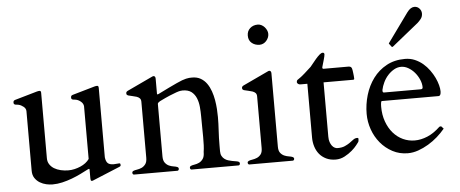

<svg xmlns="http://www.w3.org/2000/svg" viewBox="-49 -825 2291 957"><g transform="rotate(-5 1096.5 -346.5)"><path d="M44.4 -394.5Q41 -395.5 36.9 -395.8Q32.7 -396 28.8 -396.7Q24.9 -397.5 22.2 -399.7Q19.5 -401.9 19.5 -407.2Q19.5 -411.6 21 -415Q22.5 -418.5 28.8 -420.4L140.6 -452.6Q144 -453.6 147.5 -454.1Q150.9 -454.6 153.8 -454.6Q161.1 -454.6 161.1 -444.3V-116.7Q161.1 -99.1 169.7 -86.2Q178.2 -73.2 192.1 -64.7Q206.1 -56.2 224.6 -51.8Q243.2 -47.4 262.7 -47.4Q278.3 -47.4 293.9 -51Q309.6 -54.7 323.7 -60.8Q337.9 -66.9 349.4 -75.7Q360.8 -84.5 368.2 -95.2V-359.4Q366.7 -372.6 355.7 -382.1Q344.7 -391.6 332.5 -394.5Q329.1 -395.5 325 -395.8Q320.8 -396 316.9 -396.7Q313 -397.5 310.3 -399.7Q307.6 -401.9 307.6 -407.2Q307.6 -411.6 309.1 -415Q310.5 -418.5 316.9 -420.4L428.7 -452.6Q432.1 -453.6 435.5 -454.1Q439 -454.6 441.9 -454.6Q445.3 -454.6 447.3 -452.1Q449.2 -449.7 449.2 -442.9V-96.2Q451.7 -75.7 460.7 -66.9Q469.7 -58.1 490.7 -58.1L519 -60.1Q522.9 -60.1 523.7 -56.4Q524.4 -52.7 524.4 -49.8Q524.4 -48.3 522.9 -46.4Q521.5 -44.4 515.6 -42L385.7 11.7Q384.8 12.7 380.6 13.9Q376.5 15.1 375.5 15.1Q370.1 15.1 369.1 10Q368.2 4.9 368.2 1V-43Q367.2 -45.4 366.9 -45.7Q366.7 -45.9 365.7 -45.9Q364.3 -45.9 363 -45.2Q361.8 -44.4 358.9 -43.5Q342.3 -34.7 320.8 -24.2Q299.3 -13.7 275.9 -4.9Q252.4 3.9 227.5 9.8Q202.6 15.6 178.2 15.6Q164.1 15.6 147.2 12Q130.4 8.3 115.2 -0.7Q100.1 -9.8 90.1 -24.7Q80.1 -39.6 80.1 -61.5V-359.4Q80.1 -372.6 68.4 -382.1Q56.6 -391.6 44.4 -394.5Z M716.3 -475.1Q718.8 -476.1 721.2 -477.3Q723.6 -478.5 725.1 -478.5Q735.8 -478.5 735.8 -464.8V-388.7Q736.8 -385.7 737.3 -385.7Q739.3 -385.7 740.2 -386.2Q741.2 -386.7 744.1 -387.7Q774.9 -403.3 798.1 -414.3Q821.3 -425.3 837.9 -433.1Q854.5 -440.9 866 -445.1Q877.4 -449.2 886.5 -451.4Q895.5 -453.6 902.6 -454.1Q909.7 -454.6 917 -454.6Q941.9 -454.6 960 -444.1Q978 -433.6 990.2 -416.3Q1002.4 -398.9 1010 -377.2Q1017.6 -355.5 1021.5 -332.5Q1025.4 -309.6 1026.9 -287.4Q1028.3 -265.1 1028.3 -247.1Q1028.3 -213.4 1026.1 -179.4Q1023.9 -145.5 1023.9 -104.5V-76.2Q1023.9 -62 1029.1 -52.5Q1034.2 -43 1042.5 -36.9Q1050.8 -30.8 1060.5 -27.8Q1070.3 -24.9 1080.1 -22.9Q1089.8 -21 1098.1 -19.8Q1106.4 -18.6 1110.8 -16.6Q1117.2 -13.7 1117.2 -7.8Q1117.2 0.5 1110.4 2H874Q867.2 0.5 867.2 -7.8Q867.2 -13.7 873.5 -16.6Q879.9 -19.5 891.6 -21.2Q903.3 -22.9 914.6 -28.3Q925.8 -33.7 934.1 -45.4Q942.4 -57.1 942.4 -80.1Q944.8 -95.2 945.6 -113.5Q946.3 -131.8 946.3 -153.8Q946.3 -175.8 945.8 -200.9Q945.3 -226.1 945.3 -256.8Q945.3 -280.8 943.1 -305.2Q940.9 -329.6 932.6 -349.6Q924.3 -369.6 908.2 -382.1Q892.1 -394.5 863.8 -394.5Q858.9 -394.5 851.8 -393.3Q844.7 -392.1 832 -387.7Q819.3 -383.3 798.8 -374.8Q778.3 -366.2 747.6 -351.1Q743.7 -348.6 740 -345.7Q736.3 -342.8 735.8 -338.9V-76.2Q735.8 -54.7 744.4 -43.7Q752.9 -32.7 764.2 -27.8Q775.4 -22.9 787.1 -21.2Q798.8 -19.5 805.2 -16.6Q811.5 -13.7 811.5 -7.8Q811.5 0.5 804.7 2H585.9Q579.1 0.5 579.1 -7.8Q579.1 -13.7 585.4 -16.6Q591.8 -19.5 603.5 -21.2Q615.2 -22.9 626.5 -27.8Q637.7 -32.7 646.2 -43.7Q654.8 -54.7 654.8 -76.2V-356.4Q654.8 -367.7 648.9 -373.8Q643.1 -379.9 633.5 -383.1Q624 -386.2 613 -388.4Q602.1 -390.6 591.3 -393.6Q587.9 -395 585.7 -397.2Q583.5 -399.4 583.5 -405.3Q583.5 -408.2 585.2 -411.1Q586.9 -414.1 591.8 -416.5Z M1163.1 2Q1156.2 0.5 1156.2 -7.8Q1156.2 -13.2 1162.6 -16.1Q1168.9 -19 1180.7 -20.8Q1192.4 -22.5 1203.9 -27.3Q1215.3 -32.2 1223.6 -42.7Q1231.9 -53.2 1231.9 -74.2V-332.5Q1231.9 -343.8 1226.1 -349.9Q1220.2 -356 1210.7 -359.1Q1201.2 -362.3 1190.2 -364.5Q1179.2 -366.7 1168.5 -369.6Q1165 -371.1 1162.8 -373.3Q1160.6 -375.5 1160.6 -381.3Q1160.6 -384.3 1162.4 -387.2Q1164.1 -390.1 1168.9 -392.6L1293.5 -451.2Q1295.9 -452.1 1298.3 -453.4Q1300.8 -454.6 1302.2 -454.6Q1313 -454.6 1313 -440.9V-74.2Q1313 -53.2 1321.3 -42.7Q1329.6 -32.2 1341.1 -27.3Q1352.5 -22.5 1364.3 -20.8Q1376 -19 1382.3 -16.1Q1388.7 -13.2 1388.7 -7.8Q1388.7 0.5 1381.8 2ZM1211.9 -638.2Q1211.9 -661.1 1227.3 -675Q1242.7 -689 1266.1 -689Q1275.9 -689 1284.7 -684.3Q1293.5 -679.7 1300 -672.4Q1306.6 -665 1310.5 -656.2Q1314.5 -647.5 1314.5 -638.2Q1314.5 -627.9 1310.5 -619.1Q1306.6 -610.4 1300.3 -603.3Q1293.9 -596.2 1285.2 -592Q1276.4 -587.9 1267.1 -587.9Q1244.1 -587.9 1228 -601.1Q1211.9 -614.3 1211.9 -638.2Z M1486.8 -373.5H1452.6Q1444.8 -373.5 1440.2 -377.4Q1435.5 -381.3 1435.1 -386.2Q1435.1 -388.7 1436.3 -392.1Q1437.5 -395.5 1439.5 -397Q1459 -409.7 1476.3 -425.3Q1493.7 -440.9 1510.3 -456.1Q1515.1 -461.4 1523.4 -472.2Q1531.7 -482.9 1540.8 -493.4Q1549.8 -503.9 1559.3 -512.5Q1568.8 -521 1576.2 -521Q1584.5 -521 1584.5 -512.2Q1584.5 -508.8 1582.8 -501.5Q1581.1 -494.1 1578.6 -485.4Q1576.2 -476.6 1573.2 -466.8Q1570.3 -457 1567.9 -448.2Q1567.9 -444.8 1568.8 -443.1Q1569.8 -441.4 1573.2 -440.9H1697.8Q1706.5 -440.9 1710.2 -437.7Q1713.9 -434.6 1715.3 -429.7Q1716.3 -427.2 1717.3 -420.9Q1718.3 -414.6 1719.2 -407.2Q1720.2 -399.9 1720.9 -392.1Q1721.7 -384.3 1721.7 -378.4Q1721.7 -373.5 1715.3 -373.5H1567.9V-101.6Q1567.9 -85.9 1571.8 -74.7Q1575.7 -63.5 1581.5 -55.9Q1587.4 -48.3 1594.5 -44.7Q1601.6 -41 1608.9 -41Q1630.9 -41 1645.3 -47.4Q1659.7 -53.7 1670.7 -61.5Q1681.6 -69.3 1690.7 -76.2Q1699.7 -83 1710.4 -83Q1716.8 -83 1716.8 -77.6Q1716.8 -70.8 1715.8 -66.9Q1714.8 -63 1712.4 -60.1Q1711.4 -58.6 1702.1 -46.6Q1692.9 -34.7 1677 -21Q1661.1 -7.3 1640.1 3.9Q1619.1 15.1 1595.2 15.1Q1568.4 15.1 1547.6 5.1Q1526.9 -4.9 1513.4 -21.5Q1500 -38.1 1493.4 -59.6Q1486.8 -81.1 1486.8 -103.5Z M1768.1 -197.8Q1768.1 -245.6 1781.7 -291.7Q1795.4 -337.9 1822.3 -374.3Q1849.1 -410.6 1889.2 -432.6Q1929.2 -454.6 1981.9 -454.6Q2008.3 -454.6 2030.8 -445.1Q2053.2 -435.5 2071.3 -420.2Q2089.4 -404.8 2103.3 -385.5Q2117.2 -366.2 2126.5 -346.7Q2135.7 -327.1 2140.4 -309.1Q2145 -291 2145 -278.3Q2145 -255.4 2132.3 -255.4H1849.1Q1846.2 -255.4 1844.7 -247.6Q1843.3 -239.7 1843.3 -227.1Q1843.3 -186.5 1855.5 -152.8Q1867.7 -119.1 1888.4 -95.2Q1909.2 -71.3 1937 -58.3Q1964.8 -45.4 1996.1 -45.4Q2026.9 -45.4 2059.3 -58.8Q2091.8 -72.3 2123.5 -102.5Q2125.5 -104 2127.4 -104Q2129.4 -104 2130.4 -104Q2134.8 -104 2137.7 -99.1Q2140.6 -94.2 2144.5 -91.8Q2127.4 -71.3 2106 -52.2Q2084.5 -33.2 2059.6 -18.3Q2034.7 -3.4 2008.3 5.9Q1981.9 15.1 1956.1 15.1Q1914.6 15.1 1879.6 -3.4Q1844.7 -22 1819.8 -52Q1794.9 -82 1781.5 -120.1Q1768.1 -158.2 1768.1 -197.8ZM1856.9 -304.2Q1856.9 -300.8 1858.9 -298.8Q1860.8 -296.9 1863.3 -296.9H2047.4Q2057.6 -296.9 2057.6 -306.2Q2057.6 -324.7 2049.1 -344.5Q2040.5 -364.3 2026.9 -380.4Q2013.2 -396.5 1995.6 -406.7Q1978 -417 1959.5 -417Q1940.9 -417 1924.1 -407.5Q1907.2 -397.9 1893.3 -382.8Q1879.4 -367.7 1870.1 -348.4Q1860.8 -329.1 1856.9 -310.1ZM1910.6 -535.2Q1908.7 -537.1 1908.7 -538.1Q1908.7 -539.1 1910.6 -541L2014.6 -685.1Q2023.9 -697.8 2033.2 -703.4Q2042.5 -709 2051.3 -709Q2066.4 -709 2076.4 -698Q2086.4 -687 2086.4 -672.9Q2086.4 -657.7 2077.9 -646.5Q2069.3 -635.3 2059.6 -627L1928.2 -521Q1925.8 -519.5 1924.8 -519.5Q1922.9 -519.5 1922.6 -519.8Q1922.4 -520 1921.4 -521Z"/></g></svg>

Font: Kurinto Book Core
Style: Regular
Weight: 400
Designer: Kurinto was developed by Clint Goss from a range of fonts that are compatible with the SIL Open Font License Version 1.1
Foundry: Clinton F. Goss
Version: Version 2.196; July 25, 2020